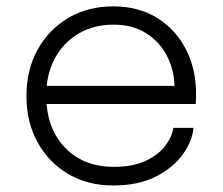

<svg xmlns="http://www.w3.org/2000/svg" viewBox="-20 -558 682 588"><path d="M572.5 -166.5Q569.5 -127.5 541 -86.8Q512.5 -46 458.8 -18Q405 10 326 10Q249 10 189.2 -25Q129.5 -60 95.2 -121.8Q61 -183.5 61 -264Q61 -344.5 95.5 -406.5Q130 -468.5 190 -503.5Q250 -538.5 326.5 -538.5Q404.5 -538.5 461.5 -503Q518.5 -467.5 549.5 -406.8Q580.5 -346 580.5 -270.5Q580.5 -264.5 580.2 -254.2Q580 -244 579.5 -239.5H122.5Q130 -152 185.5 -99.5Q241 -47 328 -47Q389 -47 428.5 -66.5Q468 -86 488 -114Q508 -142 511 -166.5ZM327.5 -482.5Q271.5 -482.5 227.5 -459Q183.5 -435.5 156.2 -393.2Q129 -351 123 -295H514.5Q513 -345 490.8 -387.8Q468.5 -430.5 427.2 -456.5Q386 -482.5 327.5 -482.5Z"/></svg>

Font: Epilogue Light
Style: Regular
Weight: 300
Designer: Tyler Finck
Foundry: Etcetera Type Co
Version: Version 2.111; ttfautohint (v1.8.3)